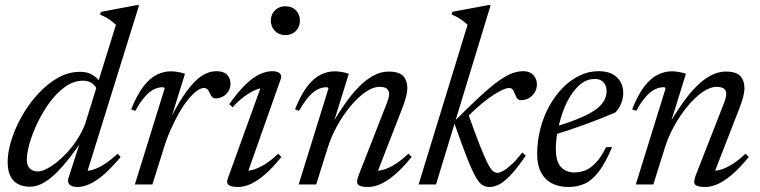

<svg xmlns="http://www.w3.org/2000/svg" viewBox="-20 -736 3032 766"><path d="M368.5 -375.5Q362.5 -392.5 348 -403.2Q333.5 -414 311 -414Q274.5 -414 241 -390.5Q207.5 -367 179.5 -329.2Q151.5 -291.5 130.8 -248.5Q110 -205.5 98.5 -165.8Q87 -126 87 -98.5Q87 -75 99.2 -63.5Q111.5 -52 130.5 -52Q144.5 -52 163.8 -61.2Q183 -70.5 204.5 -87.2Q226 -104 247.5 -127Q269 -150 287.5 -178.8Q306 -207.5 319 -239.5L442.5 -637Q433.5 -645.5 424.5 -652.2Q415.5 -659 404.5 -665.5Q393.5 -672 379 -677.5L382.5 -688.5L525 -715.5H535L324 -37L314.5 -55Q330.5 -52.5 352 -59.2Q373.5 -66 398.5 -82.2Q423.5 -98.5 449.5 -123L461.5 -109.5Q405.5 -43.5 364.5 -16.8Q323.5 10 289 10Q266.5 10 257.2 0.2Q248 -9.5 253.5 -27L306.5 -190.5H318Q278 -131 246.2 -92.2Q214.5 -53.5 188.5 -31.5Q162.5 -9.5 140.8 -0.2Q119 9 99.5 9Q73 9 52.8 -1.2Q32.5 -11.5 21.5 -33.5Q10.5 -55.5 10.5 -90Q10.5 -130 25.8 -178.2Q41 -226.5 68.2 -274.2Q95.5 -322 132 -361.8Q168.5 -401.5 211 -425.5Q253.5 -449.5 299.5 -449.5Q329 -449.5 349.2 -437.2Q369.5 -425 385 -401Z M637 -383.5Q636 -385.5 634.2 -386.8Q632.5 -388 629 -388Q612.5 -388 595.2 -380Q578 -372 559.2 -351.5Q540.5 -331 519.5 -293.5L503.5 -300Q527 -358.5 552.2 -391.2Q577.5 -424 605.2 -437.8Q633 -451.5 661.5 -451.5Q671.5 -451.5 681 -450.2Q690.5 -449 699.5 -447Q708.5 -445 718 -441.5L662.5 -263H660Q694.5 -331 725 -372.5Q755.5 -414 784.5 -433Q813.5 -452 843 -452Q872 -452 885.8 -438Q899.5 -424 899.5 -402Q899.5 -385 891 -371.5Q882.5 -358 869 -350.8Q855.5 -343.5 839.5 -343.5Q832.5 -343.5 827.5 -348Q822.5 -352.5 817.5 -363.5Q812.5 -375 807 -380Q801.5 -385 794 -385Q781 -385 764.8 -373Q748.5 -361 730.8 -339.2Q713 -317.5 695.5 -287.2Q678 -257 661.8 -220.8Q645.5 -184.5 633 -143.5L588 0H518Z M888.5 -23 1023.5 -396.5 1037 -385Q1021.5 -386 1000.8 -377.8Q980 -369.5 956.2 -352.2Q932.5 -335 908 -308L894.5 -320.5Q931 -371.5 961 -400Q991 -428.5 1017 -440.2Q1043 -452 1066 -452Q1087.5 -452 1096.5 -443.2Q1105.5 -434.5 1099.5 -419L964.5 -37L955.5 -56Q971 -53 991.8 -59.2Q1012.5 -65.5 1037.8 -81.2Q1063 -97 1090 -123L1102.5 -109.5Q1066 -64.5 1035.2 -38.5Q1004.5 -12.5 978.8 -1.2Q953 10 930 10Q902 10 892.2 2Q882.5 -6 888.5 -23ZM1060.5 -654Q1060.5 -670 1068 -682.8Q1075.5 -695.5 1088.2 -703.2Q1101 -711 1118.5 -711Q1145 -711 1160.8 -694.5Q1176.5 -678 1176.5 -654Q1176.5 -637.5 1169.2 -624.5Q1162 -611.5 1149 -603.8Q1136 -596 1118.5 -596Q1092.5 -596 1076.5 -612.8Q1060.5 -629.5 1060.5 -654Z M1173 -293.5 1157 -300Q1180.5 -358.5 1205.8 -391.2Q1231 -424 1258.8 -437.8Q1286.5 -451.5 1315 -451.5Q1325 -451.5 1334.5 -450.2Q1344 -449 1353 -447Q1362 -445 1371.5 -441.5L1310 -243.5H1306Q1332.5 -288.5 1359.5 -326.5Q1386.5 -364.5 1414.5 -392.2Q1442.5 -420 1471.5 -435.2Q1500.5 -450.5 1530.5 -450.5Q1572.5 -450.5 1588.8 -432.2Q1605 -414 1605 -385.5Q1605 -369 1600 -349.5Q1595 -330 1584.5 -303L1481 -37L1479.5 -55Q1496 -54 1516.8 -61.2Q1537.5 -68.5 1561.2 -84Q1585 -99.5 1609.5 -123L1622.5 -110Q1586 -65 1554.8 -38.8Q1523.5 -12.5 1497.5 -1.2Q1471.5 10 1448 10Q1416 10 1408 0Q1400 -10 1411.5 -38.5L1520 -316Q1526 -330.5 1529.2 -341.5Q1532.5 -352.5 1532.5 -361Q1532.5 -374 1523.8 -381.8Q1515 -389.5 1493.5 -389.5Q1468.5 -389.5 1438.5 -369Q1408.5 -348.5 1379 -313.2Q1349.5 -278 1325.2 -234.2Q1301 -190.5 1286.5 -143.5L1241.5 0H1171.5L1290.5 -383.5Q1289.5 -385.5 1287.8 -386.8Q1286 -388 1282.5 -388Q1266 -388 1248.8 -380Q1231.5 -372 1212.8 -351.5Q1194 -331 1173 -293.5Z M1937.5 -715.5 1719.5 0H1650L1845.5 -637.5Q1836.5 -645.5 1827.2 -652.5Q1818 -659.5 1807 -666Q1796 -672.5 1781.5 -678L1785 -689L1928 -715.5ZM1792 -246 1794 -253.5Q1855 -314.5 1897.2 -353.2Q1939.5 -392 1969.8 -413.5Q2000 -435 2023.2 -443.5Q2046.5 -452 2068 -452Q2093.5 -452 2107.8 -436.5Q2122 -421 2122 -399.5Q2122 -381 2113 -366.8Q2104 -352.5 2090 -344.5Q2076 -336.5 2058.5 -336.5Q2049 -336.5 2044 -342.5Q2039 -348.5 2034 -362Q2029 -375 2024 -380Q2019 -385 2012 -385Q2000 -385 1979.5 -375Q1959 -365 1933.8 -347Q1908.5 -329 1881.8 -305.2Q1855 -281.5 1830.5 -254L1847 -284Q1875.5 -204 1894.2 -156.5Q1913 -109 1925 -85.5Q1937 -62 1946 -54.2Q1955 -46.5 1964 -46.5Q1974.5 -46.5 1990 -55.8Q2005.5 -65 2024.5 -83Q2043.5 -101 2063.5 -127.5L2077.5 -115Q2045 -67.5 2019.8 -40.2Q1994.5 -13 1973.8 -1.5Q1953 10 1932 10Q1917 10 1904.2 2Q1891.5 -6 1877 -31.5Q1862.5 -57 1842.5 -108.2Q1822.5 -159.5 1792 -246Z M2353 -421Q2323 -421 2298.5 -402Q2274 -383 2255 -352Q2236 -321 2223.5 -284Q2211 -247 2204.2 -210Q2197.5 -173 2197.5 -143Q2197.5 -91.5 2217.8 -69.8Q2238 -48 2272 -48Q2295.5 -48 2316.8 -57Q2338 -66 2358.2 -87.8Q2378.5 -109.5 2398 -149H2422Q2396 -87.5 2370 -52.8Q2344 -18 2314.5 -4Q2285 10 2247.5 10Q2209.5 10 2181.5 -4.8Q2153.5 -19.5 2138.2 -48.8Q2123 -78 2123 -120.5Q2123 -173 2135.8 -222.2Q2148.5 -271.5 2171.5 -313Q2194.5 -354.5 2225.2 -385.8Q2256 -417 2292.2 -434.5Q2328.5 -452 2367.5 -452Q2402.5 -452 2424.2 -440Q2446 -428 2456.2 -408.2Q2466.5 -388.5 2466.5 -365.5Q2466.5 -344 2457.8 -322.5Q2449 -301 2434.5 -287Q2408.5 -276 2379 -264.2Q2349.5 -252.5 2318.2 -241Q2287 -229.5 2255 -218.8Q2223 -208 2190.5 -198L2192.5 -230Q2242.5 -244.5 2278.2 -258.8Q2314 -273 2337.8 -286.8Q2361.5 -300.5 2375 -314.8Q2388.5 -329 2394.2 -343.2Q2400 -357.5 2400 -372.5Q2400 -387 2394.5 -397.8Q2389 -408.5 2378.8 -414.8Q2368.5 -421 2353 -421Z M2518 -293.5 2502 -300Q2525.5 -358.5 2550.8 -391.2Q2576 -424 2603.8 -437.8Q2631.5 -451.5 2660 -451.5Q2670 -451.5 2679.5 -450.2Q2689 -449 2698 -447Q2707 -445 2716.5 -441.5L2655 -243.5H2651Q2677.5 -288.5 2704.5 -326.5Q2731.5 -364.5 2759.5 -392.2Q2787.5 -420 2816.5 -435.2Q2845.5 -450.5 2875.5 -450.5Q2917.5 -450.5 2933.8 -432.2Q2950 -414 2950 -385.5Q2950 -369 2945 -349.5Q2940 -330 2929.5 -303L2826 -37L2824.5 -55Q2841 -54 2861.8 -61.2Q2882.5 -68.5 2906.2 -84Q2930 -99.5 2954.5 -123L2967.5 -110Q2931 -65 2899.8 -38.8Q2868.5 -12.5 2842.5 -1.2Q2816.5 10 2793 10Q2761 10 2753 0Q2745 -10 2756.5 -38.5L2865 -316Q2871 -330.5 2874.2 -341.5Q2877.5 -352.5 2877.5 -361Q2877.5 -374 2868.8 -381.8Q2860 -389.5 2838.5 -389.5Q2813.5 -389.5 2783.5 -369Q2753.5 -348.5 2724 -313.2Q2694.5 -278 2670.2 -234.2Q2646 -190.5 2631.5 -143.5L2586.5 0H2516.5L2635.5 -383.5Q2634.5 -385.5 2632.8 -386.8Q2631 -388 2627.5 -388Q2611 -388 2593.8 -380Q2576.5 -372 2557.8 -351.5Q2539 -331 2518 -293.5Z"/></svg>

Font: Newsreader 28pt
Style: Italic
Weight: 400
Italic angle: -17°
Version: Version 1.003